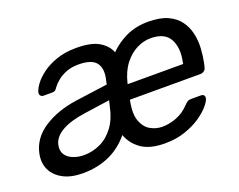

<svg xmlns="http://www.w3.org/2000/svg" viewBox="-91 -692 1073 863"><g transform="rotate(-20 445.5 -260.0)"><path d="M173.7 10Q117.9 10 80.1 -10.2Q42.3 -30.4 26.4 -64.3Q10.5 -98.3 19.5 -140.9Q33.9 -209.8 99.1 -252.1Q164.4 -294.4 256.8 -307.4L409.9 -328.4L415.6 -355Q425.6 -402.9 404 -429.8Q382.4 -456.6 321 -456.6Q287.7 -456.6 262.9 -447Q238.1 -437.4 220.7 -423.3Q203.3 -409.2 193 -395.4Q187.1 -385.6 181.7 -382Q176.4 -378.3 168.9 -378.3H126.2Q117 -378.3 112.1 -384.7Q107.2 -391.1 109.2 -400.3Q112.4 -415.3 128.3 -437.1Q144.3 -458.9 172.6 -480.1Q201 -501.3 241.9 -515.6Q282.8 -530 336.6 -530Q408.8 -530 445.7 -507.5Q482.6 -485 494.7 -451.6Q528.9 -486.4 575.1 -508.2Q621.2 -530 680.7 -530Q737.2 -530 773.3 -513.6Q809.4 -497.1 829.5 -469.6Q849.6 -442.1 857.2 -408.1Q864.9 -374.1 862.9 -338Q860.8 -302 854.2 -269.4L849.7 -251.6Q848.5 -241.4 840.1 -235Q831.7 -228.6 821.6 -228.6H484.6L482.7 -219.6Q472.2 -163 485 -128.8Q497.8 -94.6 524.3 -79.4Q550.8 -64.3 581.1 -64.3Q614.4 -64.3 649.5 -77.8Q684.5 -91.4 711.6 -120.5Q722.6 -131.9 728.7 -134.8Q734.8 -137.7 745.9 -137.7H791.1Q800.3 -137.7 804.9 -132.2Q809.5 -126.6 807.5 -117.4Q805.1 -104.9 787.2 -83.7Q769.2 -62.4 738.1 -41.1Q706.9 -19.7 663.7 -4.9Q620.4 10 566.1 10Q495.3 10 454.8 -18.1Q414.3 -46.2 398.3 -90.8Q354.9 -38.8 298.5 -14.4Q242.1 10 173.7 10ZM206.6 -64.9Q247.7 -64.9 285.2 -82.6Q322.8 -100.4 350.2 -137.4Q377.6 -174.4 389.1 -230.4L395.8 -258.3L276.1 -241.2Q202.6 -231.1 161.6 -207.3Q120.5 -183.5 112.8 -148.1Q106.9 -120 119.2 -101.7Q131.4 -83.4 155.3 -74.2Q179.1 -64.9 206.6 -64.9ZM499.4 -297.6H764.6L764.8 -301.6Q779.9 -369.1 756.6 -412.9Q733.3 -456.6 665.5 -456.6Q632.2 -456.6 598.9 -440Q565.7 -423.3 539.2 -389.2Q512.7 -355.1 499.6 -301.6Z"/></g></svg>

Font: Rubik Light
Style: Italic
Weight: 300
Italic angle: -12°
Designer: Hubert and Fischer
Foundry: Hubert and Fischer
Version: Version 2.300;gftools[0.9.30]